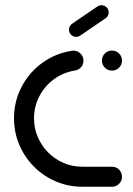

<svg xmlns="http://www.w3.org/2000/svg" viewBox="-20 -711 505 731"><path d="M33.3 -260.7Q33.3 -324.4 62 -379.8Q90.7 -435.2 140.7 -471.5Q190.7 -507.8 252.2 -517.4Q257.4 -518.1 259.6 -518.1Q275.2 -518.1 286.5 -507Q297.8 -495.9 297.8 -480Q297.8 -465.9 288.9 -455.6Q280 -445.2 266.7 -442.6Q223 -436.3 187 -410.6Q151.1 -384.8 130.4 -345.6Q109.6 -306.3 109.6 -260.7Q109.6 -210.7 134.4 -168.3Q159.3 -125.9 201.5 -101.1Q243.7 -76.3 293.7 -76.3H406.3Q422.2 -76.3 433.3 -65.2Q444.4 -54.1 444.4 -38.1Q444.4 -22.2 433.3 -11.1Q422.2 0 406.3 0H293.7Q223 0 163.1 -35Q103.3 -70 68.3 -130Q33.3 -190 33.3 -260.7ZM368.1 -480.4Q368.1 -496.3 379.3 -507.4Q390.4 -518.5 406.3 -518.5Q422.2 -518.5 433.3 -507.4Q444.4 -496.3 444.4 -480.4Q444.4 -464.4 433.3 -453.3Q422.2 -442.2 406.3 -442.2Q390.4 -442.2 379.3 -453.3Q368.1 -464.4 368.1 -480.4ZM270 -570.7Q258.5 -570.7 250.6 -578.7Q242.6 -586.7 242.6 -598.1Q242.6 -605.2 245.7 -610.9Q248.9 -616.7 254.1 -620.4L350.7 -686.3Q358.1 -691.1 366.3 -691.1Q377.8 -691.1 385.7 -683.1Q393.7 -675.2 393.7 -663.7Q393.7 -656.7 390.6 -650.9Q387.4 -645.2 382.2 -641.5L285.6 -575.6Q278.5 -570.7 270 -570.7Z"/></svg>

Font: 26F Galaxy Sans
Style: Bold
Weight: 700
Designer: C₂₉H₂₅N₃O₅
Version: Version 1.100